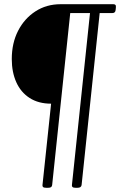

<svg xmlns="http://www.w3.org/2000/svg" viewBox="-20 -720 571 913"><path d="M200 173Q189 173 185 169.5Q181 166 182 160L223 -227Q163 -227 121 -254Q79 -281 57.5 -329Q36 -377 36 -439Q36 -515 66 -573.5Q96 -632 148.5 -666Q201 -700 268 -700H519Q526 -700 529 -696.5Q532 -693 531 -684L530 -674Q529 -658 515 -658H454L368 160Q367 166 362.5 169.5Q358 173 348 173H340Q329 173 325 169.5Q321 166 322 160L408 -658H314L228 160Q227 167 222.5 170Q218 173 208 173Z"/></svg>

Font: Asap ExtraLight
Style: Italic
Weight: 250
Italic angle: -6°
Version: Version 3.001